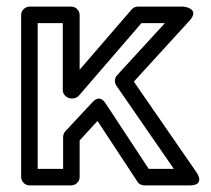

<svg xmlns="http://www.w3.org/2000/svg" viewBox="-20 -536 639 581"><path d="M94 -25V-466H170V-263C170 -248 185 -238 196 -238H200C207 -238 215 -242 219 -247L408 -466H479L334 -308C326 -299 326 -286 332 -277L506 -25H430L299 -224C297 -227 282 -251 260 -227L177 -138C173 -133 171 -127 171 -121V-25ZM44 0C44 11 54 25 69 25H196C207 25 221 15 221 0V-111L275 -170L396 14C400 21 409 25 417 25H554C603 25 575 -14 575 -14L385 -289L554 -474C587 -511 535 -516 535 -516H397C390 -516 383 -513 378 -507L221 -325V-491C221 -502 211 -516 196 -516H69C58 -516 44 -506 44 -491Z"/></svg>

Font: Falling Sky
Style: ExtOu
Weight: 400
Designer: Paul D. Hunt
Foundry: Adobe Systems Incorporated
Version: Version 1.02